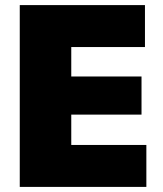

<svg xmlns="http://www.w3.org/2000/svg" viewBox="-20 -733 638 753"><path d="M57.5 0V-713H548.5V-548.5H259.5V-433H535V-283.5H259.5V-164.5H554V0Z"/></svg>

Font: Commissioner ExtraBold
Style: Regular
Weight: 800
Designer: Kostas Bartsokas
Foundry: Kostas Bartsokas
Version: Version 1.000; ttfautohint (v1.8.3)